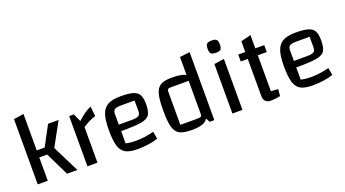

<svg xmlns="http://www.w3.org/2000/svg" viewBox="-56 -1245 3225 1797"><g transform="rotate(-20 1557.0 -347.0)"><path d="M190 -232V0H90V-650L190 -665V-302H269L375 -500H480L352 -267L485 0H382L269 -232Z M667 -421Q712 -461 744 -483Q776 -505 804 -515L814 -417Q781 -407 745.5 -389.5Q710 -372 685 -353V0H585V-500H632Z M1274 -93 1287 -20Q1250 -6 1195.5 2Q1141 10 1083 10Q1005 10 964 -12.5Q923 -35 906 -90Q889 -145 889 -250Q889 -351 908.5 -406.5Q928 -462 973 -486Q1018 -510 1100 -510Q1181 -510 1223.5 -497Q1266 -484 1283 -452.5Q1300 -421 1300 -360Q1300 -287 1279 -255Q1258 -223 1196.5 -212Q1135 -201 994 -201V-80Q1034 -69 1101 -69Q1142 -69 1181 -74.5Q1220 -80 1274 -93ZM994 -370V-266H1126Q1175 -266 1192.5 -278Q1210 -290 1210 -324V-428H1077Q1029 -428 1011.5 -416Q994 -404 994 -370Z M1849 -677V0H1803L1781 -40Q1761 -9 1723.5 3Q1686 15 1620 15Q1540 15 1500.5 -6Q1461 -27 1445.5 -82Q1430 -137 1430 -250Q1430 -356 1445 -411Q1460 -466 1497 -488Q1534 -510 1606 -510Q1657 -510 1691.5 -504.5Q1726 -499 1749 -486V-665ZM1749 -428H1581Q1554 -428 1544.5 -423Q1535 -418 1535 -403V-67H1703Q1730 -67 1739.5 -72Q1749 -77 1749 -92Z M2018 0ZM2129 -508V0H2029V-493ZM2018 -647Q2018 -683 2031 -696Q2044 -709 2080 -709Q2115 -709 2127.5 -696Q2140 -683 2140 -647Q2140 -612 2128 -599.5Q2116 -587 2080 -587Q2043 -587 2030.5 -599.5Q2018 -612 2018 -647Z M2439 -431V-74Q2475 -70 2510 -69L2504 -1Q2448 10 2413 10Q2375 10 2357 -8.5Q2339 -27 2339 -65V-431H2269V-500H2339V-607L2439 -632V-500H2528V-431Z M3018 -93 3031 -20Q2994 -6 2939.5 2Q2885 10 2827 10Q2749 10 2708 -12.5Q2667 -35 2650 -90Q2633 -145 2633 -250Q2633 -351 2652.5 -406.5Q2672 -462 2717 -486Q2762 -510 2844 -510Q2925 -510 2967.5 -497Q3010 -484 3027 -452.5Q3044 -421 3044 -360Q3044 -287 3023 -255Q3002 -223 2940.5 -212Q2879 -201 2738 -201V-80Q2778 -69 2845 -69Q2886 -69 2925 -74.5Q2964 -80 3018 -93ZM2738 -370V-266H2870Q2919 -266 2936.5 -278Q2954 -290 2954 -324V-428H2821Q2773 -428 2755.5 -416Q2738 -404 2738 -370Z"/></g></svg>

Font: Changa
Style: Regular
Weight: 400
Designer: Eduardo Rodriguez Tunni
Foundry: Eduardo Rodriguez Tunni
Version: Version 2.002; ttfautohint (v1.5.10-5e6f)